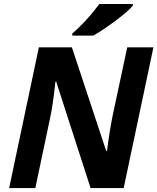

<svg xmlns="http://www.w3.org/2000/svg" viewBox="-20 -954 798 974"><path d="M177.2 -713.9H344.7L518.6 -188.5H522.9Q535.6 -291.5 553.2 -376L625.5 -713.9H758.3L607.4 0H439.5L265.1 -539.6H261.2Q248 -417.5 234.4 -356.4L159.2 0H26.4ZM483.9 -933.6H653.8V-925.3Q631.8 -897.9 566.9 -849.4Q502 -800.8 453.1 -773.4H346.7V-784.2Q377.4 -809.6 414.1 -849.1Q450.7 -888.7 483.9 -933.6Z"/></svg>

Font: Viking Open Sans
Style: Bold Italic
Weight: 700
Italic angle: -12°
Foundry: Ascender Corporation
Version: Version 2.000